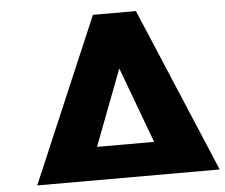

<svg xmlns="http://www.w3.org/2000/svg" viewBox="-51 -769 968 827"><g transform="rotate(-5 433.0 -355.5)"><path d="M77 0H866L566 -711H380ZM348 -143 473 -471 595 -143Z"/></g></svg>

Font: Asimov Pro
Style: Ult
Weight: 900
Designer: Google
Version: Version 2.000980; 2014